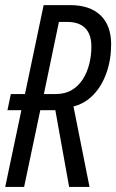

<svg xmlns="http://www.w3.org/2000/svg" viewBox="-20 -734 457 754"><path d="M0.5 0 64 -301.3H9.3L22.5 -364.7H78.1L151.4 -713.9H255.4Q333 -713.9 374.8 -673.8Q416.5 -633.8 416.5 -560.1Q416.5 -501 398.7 -449.5Q380.9 -397.9 347.7 -362.8Q314.5 -327.6 268.6 -315.9L331.5 0H251.5L197.3 -301.3H138.2L74.7 0ZM152.3 -364.7H199.2Q235.8 -364.7 262.2 -380.6Q288.6 -396.5 305.4 -423.1Q322.3 -449.7 330.6 -482.9Q338.9 -516.1 338.9 -550.8Q338.9 -599.1 314.7 -623.5Q290.5 -647.9 244.1 -647.9H211.4Z"/></svg>

Font: Open Sans Condensed
Style: Italic
Weight: 400
Width: 3
Italic angle: -12°
Designer: Monotype Design Team
Foundry: Monotype Imaging Inc.
Version: Version 3.000